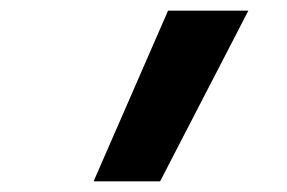

<svg xmlns="http://www.w3.org/2000/svg" viewBox="-20 -792 540 361"><path d="M156 -451 296 -772H447L281 -451Z"/></svg>

Font: Iosevka Curly Slab XBdObl
Style: Regular
Weight: 800
Italic angle: -9°
Monospace: yes
Designer: Belleve Invis
Foundry: Belleve Invis
Version: Version 11.1.0; ttfautohint (v1.8.3)